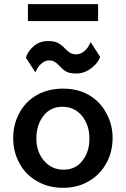

<svg xmlns="http://www.w3.org/2000/svg" viewBox="-20 -900 609 930"><path d="M159.2 -22.5Q103.5 -53.7 74.2 -109.4Q43.9 -164.1 43.9 -231.4Q43.9 -296.9 73.2 -351.6Q102.5 -407.2 158.2 -439.5Q185.5 -455.1 217.8 -462.9Q250 -470.7 285.2 -470.7Q357.4 -470.7 411.1 -439.5Q465.8 -407.2 495.1 -351.6Q525.4 -296.9 525.4 -231.4Q525.4 -164.1 495.1 -109.4Q464.8 -53.7 410.2 -22.5Q356.4 9.8 285.2 9.8Q213.9 9.8 159.2 -22.5ZM378.9 -121.1Q413.1 -164.1 413.1 -228.5Q413.1 -293.9 377 -338.9Q340.8 -382.8 282.2 -382.8Q224.6 -382.8 190.4 -338.9Q156.2 -294.9 156.2 -228.5Q156.2 -165 193.4 -121.1Q230.5 -78.1 288.1 -78.1Q345.7 -78.1 378.9 -121.1ZM301.8 -552.7Q286.1 -561.5 269.5 -579.1Q257.8 -592.8 246.1 -599.6Q234.4 -607.4 215.8 -607.4Q199.2 -607.4 181.6 -592.8Q164.1 -579.1 151.4 -549.8Q135.7 -573.2 105.5 -620.1Q114.3 -651.4 142.6 -675.8Q170.9 -701.2 213.9 -701.2Q242.2 -701.2 259.8 -692.4Q278.3 -682.6 293.9 -666Q307.6 -651.4 320.3 -643.6Q333 -636.7 350.6 -636.7Q369.1 -636.7 387.7 -651.4Q406.2 -666 418.9 -696.3Q434.6 -671.9 464.8 -625Q460.9 -609.4 444.3 -589.8Q427.7 -571.3 402.3 -556.6Q377 -543.9 348.6 -543.9Q319.3 -543.9 301.8 -552.7ZM115.2 -879.9Q200.2 -879.9 455.1 -879.9Q455.1 -859.4 455.1 -797.9Q412.1 -797.9 285.2 -797.9Q242.2 -797.9 115.2 -797.9Q115.2 -818.4 115.2 -879.9Z"/></svg>

Font: Alata=Ham
Style: Regular
Weight: 400
Designer: Spyros Zevelakis, Eben Sorkin
Version: Version 1.004